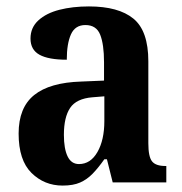

<svg xmlns="http://www.w3.org/2000/svg" viewBox="-20 -568 566 598"><path d="M175 10Q118 10 78 -29.5Q38 -69 38 -152Q38 -233 86.5 -272Q135 -311 233 -314L304 -317V-374Q304 -430 292 -460Q280 -490 246 -490Q214 -490 201 -461Q188 -432 188 -382Q131 -382 103 -397.5Q75 -413 75 -448Q75 -482 99.5 -504.5Q124 -527 165 -537.5Q206 -548 257 -548Q349 -548 395.5 -510Q442 -472 442 -377V-122Q442 -80 453.5 -65.5Q465 -51 495 -51H498V0H331L313 -72H305Q286 -45 268.5 -27Q251 -9 229.5 0.5Q208 10 175 10ZM226 -57Q262 -57 283.5 -94.5Q305 -132 305 -191V-268L268 -265Q218 -261 198.5 -232Q179 -203 179 -148Q179 -105 190.5 -81Q202 -57 226 -57Z"/></svg>

Font: Noto Serif Khmer Condensed
Style: Bold
Weight: 700
Width: 3
Designer: Danh Hong and the Monotype Design Team
Foundry: Monotype Imaging Inc.
Version: Version 2.004; ttfautohint (v1.8.4.7-5d5b)